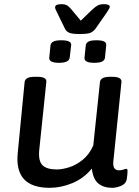

<svg xmlns="http://www.w3.org/2000/svg" viewBox="-20 -893 665 920"><path d="M218 7Q48 7 65 -160L98 -500Q101 -525 146 -525H159Q205 -525 202 -500L168 -174Q163 -122 183.5 -101.5Q204 -81 252 -81Q278 -81 311.5 -91.5Q345 -102 376.5 -127.5Q408 -153 427 -196L459 -500Q462 -525 507 -525H518Q564 -525 562 -500L523 -119Q519 -77 550 -77Q563 -77 572 -80.5Q581 -84 585 -84Q591 -84 591 -75Q591 -73 590.5 -62Q590 -51 587 -32Q582 -11 559 -2Q536 7 518 7Q477 7 451.5 -13.5Q426 -34 420 -85Q381 -38 326.5 -15.5Q272 7 218 7ZM432 -592Q382 -592 385 -617L391 -676Q393 -688 404.5 -694Q416 -700 443 -700Q492 -700 489 -676L483 -617Q482 -605 470 -598.5Q458 -592 432 -592ZM263 -592Q213 -592 216 -617L222 -676Q224 -688 236 -694Q248 -700 274 -700Q324 -700 321 -676L314 -617Q311 -592 263 -592ZM479 -873Q506 -873 506 -860Q506 -854 491 -832L438 -756Q428 -743 415 -736.5Q402 -730 361 -730Q324 -730 310.5 -736.5Q297 -743 291 -756L254 -832Q250 -840 247 -846.5Q244 -853 244 -858Q244 -873 274 -873Q293 -873 302.5 -866.5Q312 -860 322 -848L367 -794L423 -848Q436 -860 447.5 -866.5Q459 -873 479 -873Z"/></svg>

Font: Asap Semi Expanded Semi Expanded Medium
Style: Italic
Weight: 500
Width: 6
Italic angle: -6°
Designer: Pablo Cosgaya
Foundry: Omnibus-Type
Version: Version 3.001; ttfautohint (v1.8.4.7-5d5b)